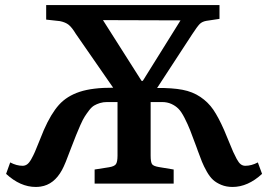

<svg xmlns="http://www.w3.org/2000/svg" viewBox="-20 -720 1052 753"><path d="M120.1 13.2Q59.6 13.2 3.9 -38.1L20 -83Q44.9 -69.8 68.8 -69.8Q78.6 -69.8 86.7 -75.7Q94.7 -81.5 103 -96.4Q111.3 -111.3 116.9 -124.3Q122.6 -137.2 133.5 -164.8Q144.5 -192.4 151.9 -210Q180.2 -274.4 211.2 -308.8Q242.2 -343.3 292.5 -359.9Q342.8 -376.5 423.8 -376L276.9 -587.9Q262.2 -612.3 249.5 -622.6Q236.8 -632.8 214.8 -637.2L161.1 -643.1V-700.2H840.8V-646L789.1 -638.2Q772.5 -635.3 762.9 -625.5Q753.4 -615.7 733.9 -585.9L596.2 -375Q655.8 -375.5 695.6 -367.9Q735.4 -360.4 765.9 -339.8Q796.4 -319.3 816.7 -289.6Q836.9 -259.8 858.9 -210Q866.7 -191.9 877.7 -164.8Q888.7 -137.7 894.5 -124.5Q900.4 -111.3 908.4 -96.4Q916.5 -81.5 924.3 -75.7Q932.1 -69.8 941.9 -69.8Q966.3 -69.8 991.2 -83L1007.8 -38.1Q952.1 13.2 892.1 13.2Q867.7 13.2 848.1 5.1Q828.6 -2.9 815.7 -14.6Q802.7 -26.4 791 -47.1Q779.3 -67.9 772 -85.9Q764.6 -104 754.4 -132.3Q753.9 -134.8 753.4 -135.7Q752.9 -136.7 752.2 -138.7Q751.5 -140.6 751 -142.1Q734.9 -186 725.8 -209Q716.8 -231.9 703.9 -257.3Q690.9 -282.7 679.4 -293.9Q668 -305.2 651.9 -312.5Q635.7 -319.8 615.2 -319.8H570.8V-109.9Q570.8 -84.5 576.2 -76.4Q581.5 -68.4 603 -64.9L661.1 -55.2V0H351.1V-55.2L407.2 -64Q428.7 -67.4 434.8 -76.4Q440.9 -85.4 440.9 -109.9V-319.8H399.9Q384.8 -319.8 372.1 -315.9Q359.4 -312 349.4 -306.2Q339.4 -300.3 329.3 -287.1Q319.3 -273.9 312.3 -262.9Q305.2 -252 295.2 -229.5Q285.2 -207 278.6 -190.2Q272 -173.3 259.8 -142.1Q234.9 -74.2 223.1 -53.2Q191.9 3.9 139.6 11.7Q130.4 13.2 120.1 13.2ZM535.2 -402.8H540L688 -640.1L383.8 -641.1Z"/></svg>

Font: Literata Book SemiBold
Style: Regular
Weight: 600
Designer: Latin by Veronika Burian and Jose Scaglione. Greek by Irene Vlachou. Cyrillic by Vera Evstafieva
Foundry: TypeTogether
Version: Version 2.003;PS 002.003;hotconv 1.0.88;makeotf.lib2.5.64775